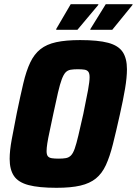

<svg xmlns="http://www.w3.org/2000/svg" viewBox="-20 -887 652 915"><path d="M249 8Q165 8 116 -5Q67 -18 46.5 -48.5Q26 -79 26 -130Q26 -169 36 -223Q46 -277 60 -348Q77 -430 91 -489.5Q105 -549 124 -589Q143 -629 172.5 -652.5Q202 -676 248 -686Q294 -696 362 -696Q447 -696 495.5 -683Q544 -670 564.5 -639.5Q585 -609 585 -557Q585 -518 576 -464.5Q567 -411 551 -340Q533 -259 518 -199.5Q503 -140 484.5 -100Q466 -60 437 -36.5Q408 -13 363 -2.5Q318 8 249 8ZM260 -131Q280 -131 294 -133.5Q308 -136 318 -146Q328 -156 336 -178.5Q344 -201 353.5 -241.5Q363 -282 377 -344Q392 -416 399.5 -457.5Q407 -499 407 -519Q407 -537 401 -545Q395 -553 382.5 -555Q370 -557 350 -557Q330 -557 316 -554.5Q302 -552 292.5 -542Q283 -532 274.5 -509.5Q266 -487 256.5 -446.5Q247 -406 234 -344Q224 -295 216.5 -261Q209 -227 205.5 -204Q202 -181 202 -167Q202 -150 208 -142.5Q214 -135 227 -133Q240 -131 260 -131ZM410 -745 411 -749 484 -867H612L611 -863L515 -745ZM248 -745V-749L317 -867H449L448 -863L349 -745Z"/></svg>

Font: Saira SemiCondensed ExtraBold
Style: Italic
Weight: 800
Width: 4
Italic angle: -12°
Designer: Hector Gatti with collaboration of the Omnibus-Type team
Foundry: Omnibus-Type
Version: Version 1.101